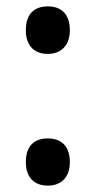

<svg xmlns="http://www.w3.org/2000/svg" viewBox="-20 -570 300 602"><path d="M61 -475C61 -425 89 -401 130 -401C169 -401 199 -425 199 -475C199 -527 171 -550 130 -550C88 -550 61 -527 61 -475ZM61 -62C61 -12 89 12 130 12C169 12 199 -11 199 -62C199 -114 170 -136 130 -136C88 -136 61 -113 61 -62Z"/></svg>

Font: Noto Sans UI SemiCondensed Medium
Style: Regular
Weight: 500
Width: 4
Designer: Monotype Design Team
Foundry: Monotype Imaging Inc.
Version: Version 1.901